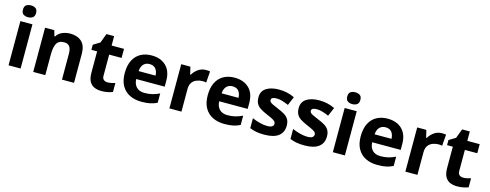

<svg xmlns="http://www.w3.org/2000/svg" viewBox="-25 -1521 5841 2291"><g transform="rotate(15 2895.0 -375.0)"><path d="M153 -760Q186 -760 210 -744.5Q234 -729 234 -687Q234 -646 210 -630Q186 -614 153 -614Q119 -614 95.5 -630Q72 -646 72 -687Q72 -729 95.5 -744.5Q119 -760 153 -760ZM227 -546V0H78V-546Z M693 -556Q781 -556 834 -508.5Q887 -461 887 -356V0H738V-319Q738 -378 717 -407.5Q696 -437 650 -437Q582 -437 557 -390.5Q532 -344 532 -257V0H383V-546H497L517 -476H525Q551 -518 596.5 -537Q642 -556 693 -556Z M1270 -109Q1295 -109 1318 -114Q1341 -119 1364 -126V-15Q1340 -5 1304.5 2.5Q1269 10 1227 10Q1178 10 1139.5 -6Q1101 -22 1078.5 -61.5Q1056 -101 1056 -171V-434H985V-497L1067 -547L1110 -662H1205V-546H1358V-434H1205V-171Q1205 -140 1223 -124.5Q1241 -109 1270 -109Z M1699 -556Q1812 -556 1878 -491.5Q1944 -427 1944 -308V-236H1592Q1594 -173 1629.5 -137Q1665 -101 1728 -101Q1781 -101 1824 -111.5Q1867 -122 1913 -144V-29Q1873 -9 1828.5 0.5Q1784 10 1721 10Q1639 10 1576 -20.5Q1513 -51 1477 -113Q1441 -175 1441 -269Q1441 -365 1473.5 -428.5Q1506 -492 1564 -524Q1622 -556 1699 -556ZM1700 -450Q1657 -450 1628.5 -422Q1600 -394 1595 -335H1804Q1803 -385 1778 -417.5Q1753 -450 1700 -450Z M2370 -556Q2381 -556 2396 -555Q2411 -554 2420 -552L2409 -412Q2402 -414 2388.5 -415.5Q2375 -417 2365 -417Q2327 -417 2292 -403.5Q2257 -390 2235.5 -360Q2214 -330 2214 -278V0H2065V-546H2178L2200 -454H2207Q2231 -496 2273 -526Q2315 -556 2370 -556Z M2724 -556Q2837 -556 2903 -491.5Q2969 -427 2969 -308V-236H2617Q2619 -173 2654.5 -137Q2690 -101 2753 -101Q2806 -101 2849 -111.5Q2892 -122 2938 -144V-29Q2898 -9 2853.5 0.5Q2809 10 2746 10Q2664 10 2601 -20.5Q2538 -51 2502 -113Q2466 -175 2466 -269Q2466 -365 2498.5 -428.5Q2531 -492 2589 -524Q2647 -556 2724 -556ZM2725 -450Q2682 -450 2653.5 -422Q2625 -394 2620 -335H2829Q2828 -385 2803 -417.5Q2778 -450 2725 -450Z M3471 -162Q3471 -79 3412.5 -34.5Q3354 10 3238 10Q3181 10 3140 2.5Q3099 -5 3058 -22V-145Q3102 -125 3153 -112Q3204 -99 3243 -99Q3287 -99 3305.5 -112Q3324 -125 3324 -146Q3324 -160 3316.5 -171Q3309 -182 3284 -196Q3259 -210 3206 -232Q3155 -254 3122 -275.5Q3089 -297 3073 -327.5Q3057 -358 3057 -404Q3057 -480 3116 -518Q3175 -556 3273 -556Q3324 -556 3370 -546Q3416 -536 3465 -513L3420 -406Q3380 -423 3344 -434.5Q3308 -446 3271 -446Q3205 -446 3205 -410Q3205 -397 3213.5 -386.5Q3222 -376 3246.5 -364Q3271 -352 3319 -332Q3366 -313 3400 -292.5Q3434 -272 3452.5 -241.5Q3471 -211 3471 -162Z M3968 -162Q3968 -79 3909.5 -34.5Q3851 10 3735 10Q3678 10 3637 2.5Q3596 -5 3555 -22V-145Q3599 -125 3650 -112Q3701 -99 3740 -99Q3784 -99 3802.5 -112Q3821 -125 3821 -146Q3821 -160 3813.5 -171Q3806 -182 3781 -196Q3756 -210 3703 -232Q3652 -254 3619 -275.5Q3586 -297 3570 -327.5Q3554 -358 3554 -404Q3554 -480 3613 -518Q3672 -556 3770 -556Q3821 -556 3867 -546Q3913 -536 3962 -513L3917 -406Q3877 -423 3841 -434.5Q3805 -446 3768 -446Q3702 -446 3702 -410Q3702 -397 3710.5 -386.5Q3719 -376 3743.5 -364Q3768 -352 3816 -332Q3863 -313 3897 -292.5Q3931 -272 3949.5 -241.5Q3968 -211 3968 -162Z M4159 -760Q4192 -760 4216 -744.5Q4240 -729 4240 -687Q4240 -646 4216 -630Q4192 -614 4159 -614Q4125 -614 4101.5 -630Q4078 -646 4078 -687Q4078 -729 4101.5 -744.5Q4125 -760 4159 -760ZM4233 -546V0H4084V-546Z M4614 -556Q4727 -556 4793 -491.5Q4859 -427 4859 -308V-236H4507Q4509 -173 4544.5 -137Q4580 -101 4643 -101Q4696 -101 4739 -111.5Q4782 -122 4828 -144V-29Q4788 -9 4743.5 0.5Q4699 10 4636 10Q4554 10 4491 -20.5Q4428 -51 4392 -113Q4356 -175 4356 -269Q4356 -365 4388.5 -428.5Q4421 -492 4479 -524Q4537 -556 4614 -556ZM4615 -450Q4572 -450 4543.5 -422Q4515 -394 4510 -335H4719Q4718 -385 4693 -417.5Q4668 -450 4615 -450Z M5285 -556Q5296 -556 5311 -555Q5326 -554 5335 -552L5324 -412Q5317 -414 5303.5 -415.5Q5290 -417 5280 -417Q5242 -417 5207 -403.5Q5172 -390 5150.5 -360Q5129 -330 5129 -278V0H4980V-546H5093L5115 -454H5122Q5146 -496 5188 -526Q5230 -556 5285 -556Z M5664 -109Q5689 -109 5712 -114Q5735 -119 5758 -126V-15Q5734 -5 5698.5 2.5Q5663 10 5621 10Q5572 10 5533.5 -6Q5495 -22 5472.5 -61.5Q5450 -101 5450 -171V-434H5379V-497L5461 -547L5504 -662H5599V-546H5752V-434H5599V-171Q5599 -140 5617 -124.5Q5635 -109 5664 -109Z"/></g></svg>

Font: Noto Sans Sinhala UI
Style: Bold
Weight: 700
Designer: Jelle Bosma - Monotype Design Team
Foundry: Monotype Imaging Inc.
Version: Version 2.006; ttfautohint (v1.8.4.7-5d5b)